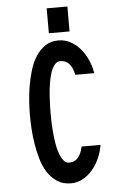

<svg xmlns="http://www.w3.org/2000/svg" viewBox="-60 -940 586 989"><g transform="rotate(-5 232.5 -445.5)"><path d="M266 -98Q295 -98 312.5 -118.5Q330 -139 337 -175H435Q429 -138 414 -105Q399 -72 377 -46.5Q355 -21 326.5 -6Q298 9 266 9Q225 9 195.5 -10.5Q166 -30 146 -61Q126 -92 114.5 -132Q103 -172 96.5 -213Q90 -254 88 -293Q86 -332 86 -361Q86 -391 88.5 -430Q91 -469 98 -510Q105 -551 117 -590.5Q129 -630 149 -661Q169 -692 197.5 -711Q226 -730 266 -730Q298 -730 326.5 -715Q355 -700 377 -674.5Q399 -649 414 -616Q429 -583 435 -546H337Q330 -582 312.5 -602.5Q295 -623 266 -623Q248 -623 235.5 -606.5Q223 -590 215 -565Q207 -540 202.5 -509Q198 -478 196 -449Q194 -420 193.5 -396Q193 -372 193 -361Q193 -346 193.5 -320.5Q194 -295 196.5 -266Q199 -237 203.5 -207Q208 -177 216.5 -153Q225 -129 237 -113.5Q249 -98 266 -98ZM220 -900H327V-771H220Z"/></g></svg>

Font: Osterbar
Style: Regular
Weight: 500
Width: 3
Designer: Peter Wiegel, Basierend auf Erbar schmal-halbfette Grotesk v. Jacob Erbar
Foundry: Peter Wiegel
Version: Version 1.0